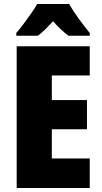

<svg xmlns="http://www.w3.org/2000/svg" viewBox="-20 -947 515 967"><path d="M432 0H64V-714H432V-567H241V-443H418V-296H241V-149H432ZM328 -927Q347 -894 375 -855Q403 -816 432 -781V-767H325Q307 -780 288 -798Q269 -816 247 -840Q224 -815 205.5 -797Q187 -779 171 -767H62V-781Q77 -798 97.5 -825Q118 -852 137.5 -880Q157 -908 167 -927Z"/></svg>

Font: Noto Sans Kannada Condensed Black
Style: Regular
Weight: 900
Width: 3
Designer: Jelle Bosma - Monotype Design Team
Foundry: Monotype Imaging Inc.
Version: Version 2.005; ttfautohint (v1.8.4.7-5d5b)